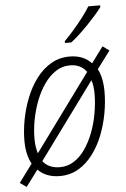

<svg xmlns="http://www.w3.org/2000/svg" viewBox="-56 -806 584 892"><g transform="rotate(-5 236.0 -359.5)"><path d="M31.7 46.4 1.5 24.9 64 -59.6Q52.2 -81.1 46.1 -108.2Q40 -135.3 40 -168.5Q40 -216.3 49.8 -267.6Q59.6 -318.8 78.9 -367.4Q98.1 -416 127.2 -454.8Q156.2 -493.7 195.3 -516.8Q234.4 -540 282.7 -540Q315.9 -540 341.3 -529.5Q366.7 -519 384.8 -499.5L439.5 -573.7L470.2 -551.8L408.7 -469.7Q419.9 -448.7 425.3 -421.6Q430.7 -394.5 430.7 -363.3Q430.7 -314 421.1 -262Q411.6 -210 392.6 -161.6Q373.5 -113.3 344.5 -74.7Q315.4 -36.1 277.1 -13.4Q238.8 9.3 190.4 9.3Q157.7 9.3 132.1 -0.7Q106.4 -10.7 88.4 -29.8ZM194.3 -31.7Q229.5 -31.7 259.3 -50.5Q289.1 -69.3 311.8 -102.1Q334.5 -134.8 350.6 -176.5Q366.7 -218.3 375 -264.6Q383.3 -311 383.8 -356.4Q383.8 -375 381.6 -391.8Q379.4 -408.7 374.5 -421.4L114.7 -66.9Q127.9 -49.3 148.2 -40.5Q168.5 -31.7 194.3 -31.7ZM97.2 -105 358.4 -461.9Q346.2 -479 326.9 -489Q307.6 -499 280.3 -499Q244.6 -499 214.6 -479.2Q184.6 -459.5 161.1 -426Q137.7 -392.6 121.3 -350.6Q105 -308.6 96.2 -262.9Q87.4 -217.3 87.4 -172.9Q87.4 -152.8 90.1 -135.3Q92.8 -117.7 97.2 -105ZM267.6 -604.5 267.1 -612.8Q290 -635.7 313.2 -662.6Q336.4 -689.5 356.9 -716.3Q377.4 -743.2 390.1 -764.6H445.3V-756.3Q434.1 -740.7 416.3 -720.5Q398.4 -700.2 377.7 -678.7Q356.9 -657.2 336.2 -637.9Q315.4 -618.7 296.9 -604.5Z"/></g></svg>

Font: Open Sans SemiCondensed Light
Style: Italic
Weight: 300
Width: 4
Italic angle: -12°
Designer: Monotype Design Team
Foundry: Monotype Imaging Inc.
Version: Version 3.000